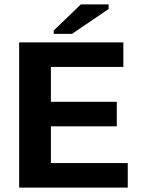

<svg xmlns="http://www.w3.org/2000/svg" viewBox="-20 -851 640 871"><path d="M66.9 0V-658.7H539.6V-547.4H210.9V-389.2H509.8V-277.8H210.9V-111.3H559.6V0ZM223.6 -697.3V-712.4L346.7 -831.1H472.7V-810.1L306.6 -697.3Z"/></svg>

Font: Liberation Mono
Style: Bold
Weight: 700
Monospace: yes
Designer: Steve Matteson
Foundry: Ascender Corporation
Version: Version 2.1.5